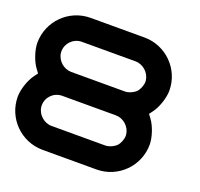

<svg xmlns="http://www.w3.org/2000/svg" viewBox="-163 -984 1427 1367"><g transform="rotate(20 550.0 -300.0)"><path d="M704.6 -800H295.4C132.5 -799.8 0.2 -667.5 0 -504.6C0 -504.4 0 -504.2 0 -504C0 -449.9 26.4 -371 59 -327.8L79.6 -300L59 -272.2C26.4 -229 0 -150.1 0 -96C0 -95.8 0 -95.6 0 -95.4C0.2 67.5 132.5 199.8 295.4 200H704.6C867.5 199.8 999.8 67.5 1000 -95.4C1000 -95.6 1000 -95.8 1000 -96C1000 -150.1 973.6 -229 941 -272.2L920.4 -300L941 -327.8C973.6 -371 1000 -449.9 1000 -504C1000 -504.2 1000 -504.4 1000 -504.6C999.8 -667.5 867.5 -799.8 704.6 -800ZM788.6 -19C769.9 1.5 732.3 18.1 704.6 18.2H298.3C298.2 18.2 297.9 18.2 297.7 18.2C240.6 18.2 189 -27.8 182.4 -84.4C182 -87.6 181.8 -92.8 181.8 -96C181.8 -158.6 232.6 -209.4 295.2 -209.4H295.4H701.7C701.9 -209.4 702.2 -209.4 702.5 -209.4C759.4 -209.4 811 -163.5 817.6 -106.9C817.9 -103.8 818.2 -98.8 818.2 -95.7C818.2 -71.4 804.9 -37 788.6 -19ZM788.6 -428.1C769.9 -407.6 732.3 -391 704.6 -391H298.3C298.1 -391 297.8 -391 297.5 -391C240.6 -391 189 -436.9 182.4 -493.5C182.1 -496.6 181.8 -501.6 181.8 -504.7C181.8 -567.4 232.7 -618.4 295.4 -618.5H701.7C701.8 -618.5 702.1 -618.5 702.3 -618.5C759.4 -618.5 811 -572.5 817.6 -515.8C817.9 -512.8 818.2 -507.8 818.2 -504.7C818.2 -480.4 804.9 -446.1 788.6 -428.1Z"/></g></svg>

Font: Kubos
Style: Light
Weight: 300
Version: Version 001.000